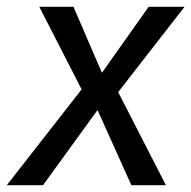

<svg xmlns="http://www.w3.org/2000/svg" viewBox="-52 -547 565 567"><path d="M297 -275 438 0H336L236 -222L75 0H-32L189 -283L64 -527H165L249 -332L387 -527H493Z"/></svg>

Font: Fira Sans
Style: Italic
Weight: 400
Italic angle: -8°
Designer: bBox Type GmbH & Carrois Corporate GbR & Edenspiekermann AG
Foundry: bBox Type GmbH & Carrois Corporate GbR & Edenspiekermann AG
Version: Version 4.301